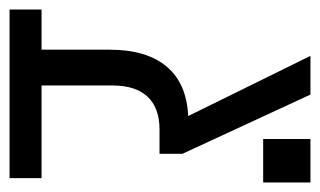

<svg xmlns="http://www.w3.org/2000/svg" viewBox="-173 -516 670 402"><g transform="rotate(-90 162.0 -315.0)"><path d="M0 0ZM343 -563H259V-421Q259 -343 223.5 -301Q188 -259 120 -256L246 0H165L41 -268V-316H92Q137 -316 160.5 -341Q184 -366 184 -414V-563H-10V-630H343ZM72 -99ZM-19 -99H72V0H-19Z"/></g></svg>

Font: Pragati Narrow
Style: Regular
Weight: 400
Designer: Hector Gatti, Marcela Romero, Pablo Cosgaya and Nicolas Silva
Foundry: Omnibus-Type
Version: Version 1.010; ttfautohint (v1.3)